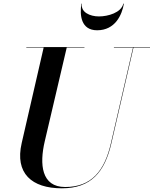

<svg xmlns="http://www.w3.org/2000/svg" viewBox="-20 -1005 832 1040"><path d="M423.5 -985H421C411 -924 418 -841 506 -841C603.5 -841 641 -924 651 -985H648C636.5 -936 564.5 -916 516 -916C467 -916 416.5 -939 423.5 -985ZM122.5 -750V-747.5H216.5L97.5 -230C59.5 -66 152 15 315 15C473 15 547.5 -73 583.5 -230L703 -747.5H792.5V-750H597V-747.5H700.5L581 -230C546 -77 474 8 333 8C204 8 193 -115 222.5 -240L341.5 -747.5H437.5V-750Z"/></svg>

Font: Bodoni* 72pt Medium
Style: Italic
Weight: 500
Italic angle: -13°
Version: Version 2.3